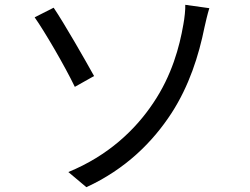

<svg xmlns="http://www.w3.org/2000/svg" viewBox="-20 -751 1040 798"><path d="M264 -36 339 27C502 -48 615 -161 693 -281C766 -394 806 -519 830 -638C834 -656 842 -691 850 -717L750 -731C751 -713 747 -675 742 -649C726 -556 694 -437 617 -323C543 -212 430 -104 264 -36ZM203 -719 124 -679C165 -621 248 -479 291 -390L371 -435C335 -500 247 -654 203 -719Z"/></svg>

Font: Source Han Sans KR
Style: Regular
Weight: 400
Designer: Ryoko NISHIZUKA 西塚涼子 (kana, bopomofo & ideographs); Paul D. Hunt (Latin, Greek & Cyrillic); Sandoll Communications 산돌커뮤니
Foundry: Adobe
Version: Version 2.004;hotconv 1.0.118;makeotfexe 2.5.65603